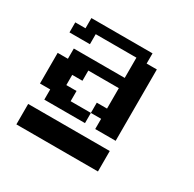

<svg xmlns="http://www.w3.org/2000/svg" viewBox="-132 -982 867 858"><g transform="rotate(30 302.0 -552.5)"><path d="M262.7 -262.7H52.7V-315.4V-368.2H262.7H473.6V-315.4V-262.7ZM210.9 -420.9H105.5V-447.3V-473.6H79.1H52.7V-552.7V-631.8H79.1H105.5V-658.2V-684.6H237.3H368.2V-737.3V-789.1H262.7H158.2V-762.7V-737.3H105.5H52.7V-762.7V-789.1H79.1H105.5V-815.4V-841.8H262.7H420.9V-815.4V-789.1H447.3H473.6V-605.5V-420.9H420.9H368.2V-447.3V-473.6H341.8H315.4V-447.3V-420.9ZM262.7 -473.6H315.4V-500V-526.4H341.8H368.2V-579.1V-631.8H289.1H210.9V-605.5V-579.1H184.6H158.2V-552.7V-526.4H184.6H210.9V-500V-473.6Z"/></g></svg>

Font: VCR Jazz Mono
Style: Regular
Weight: 400
Version: Version 3.1